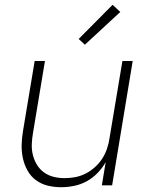

<svg xmlns="http://www.w3.org/2000/svg" viewBox="-20 -775 640 803"><path d="M236 8Q207 8 180 1.5Q153 -5 131 -21Q109 -37 95.5 -61Q82 -85 76 -112Q70 -139 70.5 -168Q71 -197 76 -226L125 -520H168L118 -219Q114 -196 113 -172.5Q112 -149 117.5 -127Q123 -105 134.5 -86Q146 -67 164 -54Q182 -41 204 -35.5Q226 -30 250 -30Q272 -30 294 -34Q316 -38 337 -48.5Q358 -59 376.5 -75.5Q395 -92 407.5 -111.5Q420 -131 427.5 -153Q435 -175 438 -197L492 -520H535L449 0H406L422 -97Q408 -72 387.5 -51Q367 -30 342 -16.5Q317 -3 289.5 2.5Q262 8 236 8ZM335 -588 309 -612 451 -755 483 -725Z"/></svg>

Font: Iosevka Aile Extralight
Style: Italic
Weight: 200
Italic angle: -9°
Designer: Belleve Invis
Foundry: Belleve Invis
Version: Version 31.1.0; ttfautohint (v1.8.4)